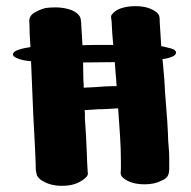

<svg xmlns="http://www.w3.org/2000/svg" viewBox="-20 -604 620 624"><path d="M300 -249Q289 -248 278 -247.5Q267 -247 255 -246Q256 -239 256 -232V-218Q258 -191 259.5 -164Q261 -137 262 -110Q263 -77 265 -45Q268 -35 258.5 -26.5Q249 -18 241 -14Q217 0 181 0Q147 0 122 -14Q108 -20 100 -34Q99 -40 97.5 -45.5Q96 -51 96 -59V-72Q94 -124 91 -176.5Q88 -229 86 -282L81 -403Q81 -405 81 -405Q68 -406 55.5 -408.5Q43 -411 33 -416Q22 -421 22 -427Q22 -436 39.5 -442Q57 -448 79 -451Q78 -467 77 -483.5Q76 -500 76 -517Q76 -526 75 -535Q75 -554 94.5 -564.5Q114 -575 129 -578Q144 -580 159 -580Q183 -580 204 -574Q225 -568 236 -555Q243 -547 243 -535Q244 -532 244 -530V-524Q245 -508 246 -491Q247 -474 248 -457Q274 -458 299.5 -458Q325 -458 348 -458Q346 -476 345 -493.5Q344 -511 343 -529Q343 -535 341.5 -543.5Q340 -552 343 -556Q354 -571 374.5 -577.5Q395 -584 420 -584Q465 -584 490 -563Q499 -556 499 -541V-534Q500 -514 501.5 -494Q503 -474 504 -454Q507 -453 510 -453Q520 -451 536 -446.5Q552 -442 552 -433Q552 -425 539 -419.5Q526 -414 508 -412Q510 -396 511 -380Q512 -364 514 -347Q516 -303 520 -257.5Q524 -212 526 -167Q526 -148 528 -129Q530 -110 530 -91V-56Q530 -39 524 -30.5Q518 -22 505 -17Q483 -5 450 -5Q405 -5 380 -26Q372 -33 372 -42Q373 -50 373 -59V-76Q373 -121 370 -164.5Q367 -208 364 -252L332 -250Q317 -249 300 -249ZM250 -401Q250 -387 250.5 -372Q251 -357 251 -343Q252 -336 252 -330V-319L292 -321Q305 -322 319.5 -323Q334 -324 346 -324H359Q358 -344 356 -363.5Q354 -383 353 -402Q349 -402 346 -402Q322 -402 298 -401.5Q274 -401 250 -401Z"/></svg>

Font: Nerko One
Style: Regular
Weight: 400
Designer: Nermin Kahrimanovic
Foundry: Nermin Kahrimanovic
Version: Version 1.101